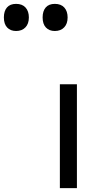

<svg xmlns="http://www.w3.org/2000/svg" viewBox="-224 -971 502 991"><path d="M173 0H85V-536H173ZM59 -811Q30 -811 13 -829Q-4 -847 -4 -881Q-4 -914 12 -932.5Q28 -951 59 -951Q91 -951 108 -932Q125 -913 125 -881Q125 -848 107 -829.5Q89 -811 59 -811ZM-141 -811Q-170 -811 -187 -829Q-204 -847 -204 -881Q-204 -914 -188 -932.5Q-172 -951 -141 -951Q-109 -951 -92 -932Q-75 -913 -75 -881Q-75 -848 -93 -829.5Q-111 -811 -141 -811Z"/></svg>

Font: Noto Sans Tifinagh Rhissa Ixa
Style: Regular
Weight: 400
Designer: JamraPatel
Foundry: JamraPatel LLC
Version: Version 2.006; ttfautohint (v1.8.4.7-5d5b)